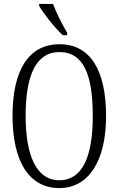

<svg xmlns="http://www.w3.org/2000/svg" viewBox="-20 -951 607 981"><path d="M301 -771H323V-784C300 -822 267 -886 251 -931H180V-921C199 -886 261 -807 301 -771ZM283 10C435 10 522 -132 522 -358C522 -594 440 -725 284 -725C123 -725 44 -587 44 -359C44 -137 122 10 283 10ZM283 -30C166 -30 111 -157 111 -358C111 -565 163 -685 284 -685C409 -685 454 -565 454 -358C454 -154 403 -30 283 -30Z"/></svg>

Font: Noto Serif Devanagari ExtraCondensed Light
Style: Regular
Weight: 300
Width: 2
Designer: Universal Thirst, Indian Type Foundry and the Monotype Design Team
Foundry: Monotype Imaging Inc.
Version: Version 2.004